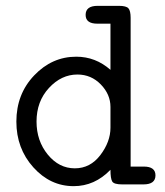

<svg xmlns="http://www.w3.org/2000/svg" viewBox="-20 -631 565 657"><path d="M36 -215Q36 -309 97 -373Q158 -437 241 -437Q307 -437 358 -392V-550H313Q273 -550 273 -580Q273 -611 314 -611H387Q412 -611 419.5 -602.5Q427 -594 427 -570V-61H472Q512 -61 512 -31Q512 0 471 0H398Q370 0 364 -10Q358 -20 358 -50Q304 6 232 6Q152 6 94 -58.5Q36 -123 36 -215ZM105 -215Q105 -149 143.5 -102Q182 -55 236 -55Q289 -55 323.5 -100.5Q358 -146 358 -194V-265Q358 -308 325 -342Q292 -376 245 -376Q190 -376 147.5 -330Q105 -284 105 -215Z"/></svg>

Font: CMU Typewriter Text
Style: Regular
Weight: 500
Monospace: yes
Version: Version 0.7.0